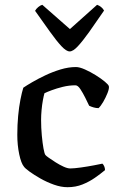

<svg xmlns="http://www.w3.org/2000/svg" viewBox="-20 -779 490 799"><path d="M261 0Q234 0 204.5 -10.5Q175 -21 148.5 -36Q122 -51 103.5 -64.5Q85 -78 80 -85Q68 -99 60 -137Q52 -175 52 -218Q52 -259 55.5 -296.5Q59 -334 65 -364.5Q71 -395 77 -414Q90 -423 114 -437Q138 -451 168.5 -465.5Q199 -480 232 -490Q265 -500 296 -500Q311 -500 333.5 -490Q356 -480 378.5 -466Q401 -452 416.5 -439Q432 -426 433 -420Q435 -411 427.5 -392Q420 -373 409.5 -355Q399 -337 390 -329Q380 -329 369.5 -332Q359 -335 351 -339Q345 -352 335 -372Q325 -392 314.5 -408Q304 -424 294 -424Q267 -424 241 -417.5Q215 -411 195 -403.5Q175 -396 165 -391Q162 -381 158.5 -362Q155 -343 153 -321Q151 -299 151 -280Q151 -247 154 -215Q157 -183 161 -161Q165 -139 169 -134Q171 -131 183 -122.5Q195 -114 211.5 -103.5Q228 -93 244.5 -85.5Q261 -78 272 -78Q288 -78 316.5 -82Q345 -86 371 -91Q397 -96 406 -98Q410 -95 413.5 -87.5Q417 -80 417 -71Q399 -56 375.5 -39.5Q352 -23 323.5 -11.5Q295 0 261 0ZM270 -565Q256 -565 235.5 -587Q215 -609 187.5 -647.5Q160 -686 126 -734Q130 -742 139 -749.5Q148 -757 156 -759L271 -658L384 -759Q393 -756 401 -749.5Q409 -743 413 -735Q379 -685 351.5 -646.5Q324 -608 304 -586.5Q284 -565 270 -565Z"/></svg>

Font: Texturina Medium 12pt Medium
Style: Regular
Weight: 500
Version: Version 1.002